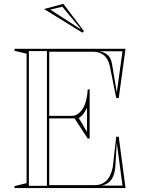

<svg xmlns="http://www.w3.org/2000/svg" viewBox="-20 -956 722 976"><path d="M53.9 0V-10L115.2 -25V-683L53.9 -698V-708H618.1L583.6 -457.9H570.8L538.6 -618.9Q530 -657.6 508 -675.3Q486 -693 454.1 -693H230.2V-367.1H345.7Q360 -367.1 372 -374.5Q384.1 -381.8 393.3 -393.3Q407.4 -409.1 415.7 -437.9Q424 -466.8 425.8 -501.5H435.8V-251.7H425.8L358.9 -354.3H230.2V-15H463.7Q497.7 -15 521.1 -37.8Q544.4 -60.6 553.3 -106.9L570.8 -260.8H583.6L618.1 0ZM126.8 -11.5H218.6V-696.5H126.8ZM380.4 -356.1 422.2 -285.4V-407.5Q415.7 -394.9 409.1 -384.9Q402.6 -374.9 396 -368.2Q389.4 -361.5 380.4 -356.1ZM496.8 -12.6H602.7L573.6 -230.4L565.9 -103.5Q561.1 -63 545.1 -41.5Q529.1 -20 496.8 -12.6ZM573.7 -485.8 602.7 -695.4H484.5Q516 -689.3 531 -673Q546.1 -656.7 550.8 -623.1ZM398.8 -790.1 203.6 -910.2 302.2 -936.4 407 -797.5ZM389.9 -810.1 296.7 -921.9 235.9 -907.1 387.4 -808.8Z"/></svg>

Font: Kalnia Glaze Thin
Style: Regular
Weight: 100
Version: Version 1.110